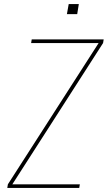

<svg xmlns="http://www.w3.org/2000/svg" viewBox="-20 -930 540 950"><path d="M16 0 19 -18 468 -717H134L137 -735H493L490 -717L41 -18H375L372 0ZM311 -860 320 -910H370L362 -860Z"/></svg>

Font: Iosevka SS04 Thin
Style: Italic
Weight: 100
Italic angle: -9°
Monospace: yes
Designer: Belleve Invis
Foundry: Belleve Invis
Version: Version 19.0.0; ttfautohint (v1.8.4)